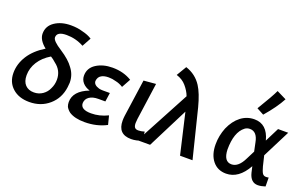

<svg xmlns="http://www.w3.org/2000/svg" viewBox="-95 -1266 2701 1705"><g transform="rotate(20 1256.0 -413.0)"><path d="M247 10Q357 10 433.5 -56.5Q510 -123 524 -230Q528 -262 528 -274Q528 -348 483 -406Q444 -462 356 -519Q267 -575 267 -608Q267 -663 358 -663Q445 -663 522 -621L568 -705Q530 -730 476 -742Q428 -757 365 -757Q275 -757 213.5 -715.5Q152 -674 152 -602Q152 -542 223 -485Q126 -426 77 -348.5Q28 -271 28 -186Q28 -98 88 -44Q148 10 247 10ZM257 -84Q205 -84 175 -115.5Q145 -147 145 -206Q145 -273 182.5 -333Q220 -393 292 -436Q316 -422 342 -398Q412 -346 412 -260Q412 -214 392 -174Q375 -134 339 -109Q303 -84 257 -84Z M769 10Q885 10 976 -38L955 -121Q878 -83 798 -83Q698 -83 698 -144Q700 -183 731.5 -204.5Q763 -226 816 -226H882L894 -310H828Q808 -310 791 -314Q737 -330 737 -367Q741 -406 770 -422Q795 -437 838 -437Q873 -437 906 -427Q942 -420 977 -398L1023 -482Q945 -530 841 -530Q751 -530 688 -489.5Q625 -449 625 -377Q625 -339 650 -310.5Q675 -282 718 -269Q578 -215 578 -110Q578 -88 586 -67Q599 -43 624 -24Q677 10 769 10Z M1210 10Q1260 10 1311 -12L1302 -94Q1271 -84 1244 -84Q1220 -84 1210 -97Q1200 -110 1200 -138Q1200 -154 1203 -177L1252 -526L1137 -516L1087 -164Q1084 -140 1084 -119Q1084 10 1210 10Z M1788 0 1674 -459Q1642 -582 1601 -645Q1548 -727 1453 -758L1397 -664Q1455 -646 1490 -605Q1527 -562 1544 -516L1268 0H1387L1581 -384L1670 0Z M2407 10Q2438 10 2477 -3L2476 -87Q2466 -84 2451 -84Q2429 -84 2417.5 -101Q2406 -118 2394 -163L2371 -259L2503 -520H2407L2340 -387Q2303 -530 2182 -530Q2111 -530 2054.5 -486.5Q1998 -443 1963 -363Q1932 -285 1932 -204Q1932 -107 1979 -48.5Q2026 10 2107 10Q2226 10 2305 -132L2318 -75Q2339 10 2407 10ZM2124 -84Q2051 -84 2047 -196Q2047 -361 2126 -421Q2146 -436 2173 -436Q2241 -436 2259 -340L2276 -259L2236 -180Q2190 -84 2124 -84ZM2239 -595Q2332 -702 2379 -791L2288 -836Q2262 -779 2172 -631Z"/></g></svg>

Font: Brisa Sans Medium
Style: Italic
Weight: 600
Italic angle: -8°
Designer: Dalton Maag Ltd
Foundry: Dalton Maag Ltd
Version: Version 1.101;July 10, 2019;FontCreator 11.5.0.2425 64-bit